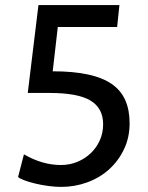

<svg xmlns="http://www.w3.org/2000/svg" viewBox="-20 -720 581 754"><path d="M220 14Q198 14 171 10.5Q144 7 119 1Q94 -5 75.5 -12Q57 -19 51 -25L74 -114Q146 -72 219 -72Q254 -72 284 -84.5Q314 -97 336.5 -118.5Q359 -140 372 -169Q385 -198 385 -232Q385 -295 335.5 -325Q286 -355 174 -355H89L131 -700H449L440 -614H207L187 -440Q268 -440 325.5 -427.5Q383 -415 419 -390Q455 -365 472 -326.5Q489 -288 489 -236Q489 -180 467 -134Q445 -88 408.5 -55Q372 -22 323 -4Q274 14 220 14Z"/></svg>

Font: Cabin
Style: Regular
Weight: 400
Designer: Pablo Impallari
Foundry: Pablo Impallari
Version: Version 1.007